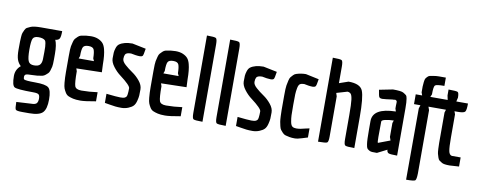

<svg xmlns="http://www.w3.org/2000/svg" viewBox="-72 -1077 4066 1621"><g transform="rotate(10 1961.0 -266.5)"><path d="M230 7Q92 7 68.5 -6.5Q45 -20 45 -101Q45 -156 88 -192Q65 -213 55 -242.5Q45 -272 45 -325Q45 -378 45.5 -394Q46 -410 47.5 -435Q49 -460 53 -470.5Q57 -481 64.5 -497Q72 -513 83 -519Q94 -525 110 -532Q136 -544 200 -544H381Q381 -496 372 -480Q363 -464 336 -462Q354 -423 354 -344V-299Q354 -250 350 -233Q346 -216 340.5 -199Q335 -182 327.5 -175Q320 -168 308.5 -158Q297 -148 282 -144Q239 -135 195.5 -135Q152 -135 141 -129Q130 -123 130 -107Q130 -91 135 -87Q146 -78 233 -78Q320 -78 346 -57Q372 -36 372 44.5Q372 125 342.5 156Q313 187 227 187H167Q119 187 111 177.5Q103 168 103 112L226 105Q265 105 276 91.5Q287 78 287 51.5Q287 25 276.5 16Q266 7 230 7ZM250 -443Q232 -459 193.5 -459Q155 -459 145 -436.5Q135 -414 135 -343.5Q135 -273 146.5 -245.5Q158 -218 195.5 -218Q233 -218 247 -234.5Q261 -251 262 -281.5Q263 -312 263 -343.5Q263 -375 262.5 -388.5Q262 -402 259 -419.5Q256 -437 250 -443Z M627 -78Q695 -78 765 -88V-10Q672 7 633 7Q594 7 570.5 1.5Q547 -4 530 -11.5Q513 -19 502 -37Q491 -55 485 -70.5Q479 -86 476 -118Q472 -161 472 -209.5Q472 -258 472 -291V-343Q472 -414 476 -431.5Q480 -449 485 -469.5Q490 -490 498 -498.5Q506 -507 517.5 -518.5Q529 -530 544 -534Q591 -544 628 -544Q665 -544 691.5 -532.5Q718 -521 732.5 -504Q747 -487 755 -456Q768 -407 768 -328L771 -260L553 -255L561 -232Q561 -133 570.5 -105.5Q580 -78 627 -78ZM566 -363 558 -341H689L679 -363Q678 -418 668.5 -438.5Q659 -459 623 -459Q587 -459 576.5 -441Q566 -423 566 -363Z M841 -88Q931 -78 960 -78Q989 -78 998 -83Q1007 -88 1011.5 -93.5Q1016 -99 1018 -114Q1021 -135 1021 -167Q1021 -191 931 -259Q897 -284 868.5 -321.5Q840 -359 840 -392Q840 -425 841 -441Q842 -457 849.5 -480.5Q857 -504 871 -515Q910 -544 984 -544L1101 -520Q1093 -462 1085.5 -455.5Q1078 -449 1062.5 -449Q1047 -449 1026 -452L987 -459Q946 -459 937 -441Q930 -427 930 -404Q930 -381 959 -355Q988 -329 1023.5 -305Q1059 -281 1088 -245.5Q1117 -210 1117 -175Q1117 -140 1116 -122Q1115 -104 1107.5 -75Q1100 -46 1086 -31Q1072 -16 1043.5 -4.5Q1015 7 984.5 7Q954 7 932.5 4.5Q911 2 882.5 -3Q854 -8 841 -10Z M1353 -78Q1421 -78 1491 -88V-10Q1398 7 1359 7Q1320 7 1296.5 1.5Q1273 -4 1256 -11.5Q1239 -19 1228 -37Q1217 -55 1211 -70.5Q1205 -86 1202 -118Q1198 -161 1198 -209.5Q1198 -258 1198 -291V-343Q1198 -414 1202 -431.5Q1206 -449 1211 -469.5Q1216 -490 1224 -498.5Q1232 -507 1243.5 -518.5Q1255 -530 1270 -534Q1317 -544 1354 -544Q1391 -544 1417.5 -532.5Q1444 -521 1458.5 -504Q1473 -487 1481 -456Q1494 -407 1494 -328L1497 -260L1279 -255L1287 -232Q1287 -133 1296.5 -105.5Q1306 -78 1353 -78ZM1292 -363 1284 -341H1415L1405 -363Q1404 -418 1394.5 -438.5Q1385 -459 1349 -459Q1313 -459 1302.5 -441Q1292 -423 1292 -363Z M1680 -659V4Q1613 4 1602 -3.5Q1591 -11 1591 -56V-720Q1657 -720 1668.5 -712.5Q1680 -705 1680 -659Z M1879 -659V4Q1812 4 1801 -3.5Q1790 -11 1790 -56V-720Q1856 -720 1867.5 -712.5Q1879 -705 1879 -659Z M1965 -88Q2055 -78 2084 -78Q2113 -78 2122 -83Q2131 -88 2135.5 -93.5Q2140 -99 2142 -114Q2145 -135 2145 -167Q2145 -191 2055 -259Q2021 -284 1992.5 -321.5Q1964 -359 1964 -392Q1964 -425 1965 -441Q1966 -457 1973.5 -480.5Q1981 -504 1995 -515Q2034 -544 2108 -544L2225 -520Q2217 -462 2209.5 -455.5Q2202 -449 2186.5 -449Q2171 -449 2150 -452L2111 -459Q2070 -459 2061 -441Q2054 -427 2054 -404Q2054 -381 2083 -355Q2112 -329 2147.5 -305Q2183 -281 2212 -245.5Q2241 -210 2241 -175Q2241 -140 2240 -122Q2239 -104 2231.5 -75Q2224 -46 2210 -31Q2196 -16 2167.5 -4.5Q2139 7 2108.5 7Q2078 7 2056.5 4.5Q2035 2 2006.5 -3Q1978 -8 1965 -10Z M2580 -98V-20Q2571 -18 2533 -5.5Q2495 7 2470.5 7Q2446 7 2426.5 3.5Q2407 0 2391.5 -4.5Q2376 -9 2365 -21.5Q2354 -34 2346.5 -43Q2339 -52 2334 -74Q2329 -96 2326.5 -110Q2324 -124 2322.5 -156.5Q2321 -189 2321 -208V-332Q2321 -400 2325 -421.5Q2329 -443 2334 -465Q2339 -487 2346.5 -495.5Q2354 -504 2365 -516Q2376 -528 2392 -532Q2431 -544 2471 -544L2584 -520Q2576 -463 2568 -456Q2560 -449 2545 -449Q2530 -449 2509 -452L2471 -459Q2448 -459 2435.5 -451Q2423 -443 2417.5 -414.5Q2412 -386 2411 -360Q2410 -334 2410 -271Q2410 -208 2411 -181.5Q2412 -155 2417.5 -125.5Q2423 -96 2435.5 -87Q2448 -78 2468.5 -78Q2489 -78 2506.5 -81.5Q2524 -85 2545 -90.5Q2566 -96 2580 -98Z M2759 -60Q2759 -15 2748 -7.5Q2737 0 2670 0V-720Q2736 -720 2747 -712.5Q2758 -705 2758 -659V-517L2836 -544Q2937 -544 2959 -489Q2981 -434 2981 -266V0Q2914 0 2902.5 -7.5Q2891 -15 2891 -60V-267Q2891 -361 2886 -398.5Q2881 -436 2870.5 -447Q2860 -458 2842 -459L2750 -432L2759 -404Z M3265 -413 3266 -440Q3266 -454 3263 -455Q3260 -456 3256 -459.5Q3252 -463 3245.5 -461Q3239 -459 3230 -460L3176 -453Q3155 -450 3140 -450Q3125 -450 3117 -457Q3109 -464 3101 -521L3217 -544Q3288 -544 3306 -533.5Q3324 -523 3332 -516Q3340 -509 3343 -488Q3348 -462 3348 -406V0Q3290 0 3275 -6Q3260 -12 3259 -35L3176 7Q3148 7 3134.5 6.5Q3121 6 3107.5 -2Q3094 -10 3089.5 -18Q3085 -26 3081 -52Q3076 -83 3076 -179V-248Q3076 -361 3273 -365L3265 -389ZM3170 -78Q3171 -78 3271 -116L3261 -145V-264L3269 -287Q3228 -286 3197 -279Q3166 -272 3166 -260L3165 -128Q3165 -78 3170 -78Z M3679 -625Q3747 -625 3758 -618.5Q3769 -612 3769 -571L3761 -537H3861Q3861 -480 3850.5 -466.5Q3840 -453 3789 -453H3760L3769 -428V-230Q3769 -145 3775.5 -113.5Q3782 -82 3803 -78H3879V0L3798 5Q3749 5 3732.5 -5Q3716 -15 3708 -21Q3700 -27 3694 -45.5Q3688 -64 3685 -75.5Q3682 -87 3680.5 -117.5Q3679 -148 3679 -168V-428L3687 -453H3537L3547 -424V117Q3546 170 3535.5 178.5Q3525 187 3458 187L3459 -424L3468 -453H3413V-537H3468L3459 -562V-612Q3459 -627 3462 -649.5Q3465 -672 3468 -678.5Q3471 -685 3481.5 -696.5Q3492 -708 3502 -710Q3512 -712 3534.5 -716Q3557 -720 3579 -720H3639V-649Q3571 -649 3559.5 -638Q3548 -627 3548 -560L3538 -537H3687L3679 -574Z"/></g></svg>

Font: Economica
Style: Bold
Weight: 700
Designer: Vicente Lamonaca
Foundry: Vicente Lamonaca
Version: Version 1.100